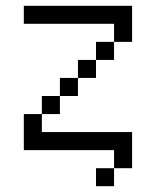

<svg xmlns="http://www.w3.org/2000/svg" viewBox="-20 -520 540 665"><path d="M375 62.5H312.5V125H375ZM375 62.5H437.5Q437.5 62.5 437.5 -62.5H125V-125H62.5Q62.5 -125 62.5 0H375ZM125 -125H187.5V-187.5H125ZM187.5 -187.5H250V-250H187.5ZM250 -250H312.5V-312.5H250ZM312.5 -312.5H375V-375H312.5ZM375 -375H437.5Q437.5 -375 437.5 -500H62.5V-437.5H375Z"/></svg>

Font: Unifont
Style: Regular
Weight: 500
Version: Version 13.0.05